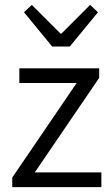

<svg xmlns="http://www.w3.org/2000/svg" viewBox="-20 -764 459 784"><path d="M193 -574 78 -714 110 -744 227 -627H231L348 -744L380 -714L265 -574ZM30 0V-39L293 -425H59V-485H385V-446L122 -60H394V0Z"/></svg>

Font: Assistant
Style: Regular
Weight: 400
Designer: Hebrew By Ben Nathan, Latin by Paul Hunt
Version: Version 2.001;PS 002.001;hotconv 1.0.88;makeotf.lib2.5.64775